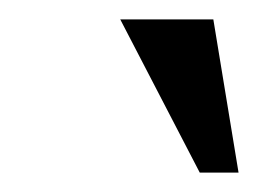

<svg xmlns="http://www.w3.org/2000/svg" viewBox="-20 -740 266 198"><path d="M104 -720H200L226 -562H186Z"/></svg>

Font: Thasadith
Style: Bold Italic
Weight: 700
Italic angle: -9°
Designer: Cadson Demak Co.,Ltd.
Foundry: Cadson Demak Co.,Ltd.
Version: Version 1.000; ttfautohint (v1.6)